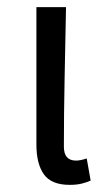

<svg xmlns="http://www.w3.org/2000/svg" viewBox="-20 -506 302 538"><path d="M175 12Q124 12 103 -17.5Q82 -47 82 -101V-486H165Q163 -387 161 -285Q159 -183 159 -95Q159 -56 193 -56Q205 -56 223 -62L234 0Q223 5 209 8.5Q195 12 175 12Z"/></svg>

Font: Source Sans Pro
Style: Regular
Weight: 400
Designer: Paul D. Hunt
Foundry: Adobe Systems Incorporated
Version: Version 2.021;PS 2.000;hotconv 1.0.86;makeotf.lib2.5.63406